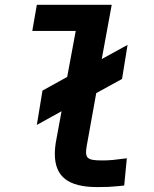

<svg xmlns="http://www.w3.org/2000/svg" viewBox="-20 -745 640 800"><path d="M208.5 -103Q208.5 -132.5 215 -165L236.5 -281.5L133.5 -224.5L157 -367.5L260 -424.5L295.5 -616H114.5L133.5 -725H445.5L404 -499L511.5 -558L488.5 -416L381 -357L341 -135Q338.5 -119 338.5 -111Q338.5 -96.5 344.8 -89.2Q351 -82 365 -79.2Q379 -76.5 405 -76.5Q429.5 -76.5 450 -78.5Q470.5 -80.5 508.5 -85.5L497.5 28Q473 30.5 473.5 30.5Q444.5 33 430.5 33.8Q416.5 34.5 384.5 34.5Q294.5 34.5 251.5 1Q208.5 -32.5 208.5 -103Z"/></svg>

Font: JuliaMono ExtraBoldItalic
Style: Regular
Weight: 800
Italic angle: -9°
Monospace: yes
Designer: cormullion
Foundry: corm
Version: Version 0.049; ttfautohint (v1.8.4)